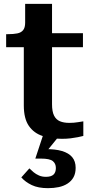

<svg xmlns="http://www.w3.org/2000/svg" viewBox="-20 -712 486 1000"><path d="M12 -466V-534H21Q50 -534 70 -538Q90 -542 100.5 -555Q111 -568 111 -594L202 -539H412V-466ZM251 -169Q251 -131 261.5 -110Q272 -89 292 -80.5Q312 -72 341 -72Q365 -72 385.5 -75.5Q406 -79 414 -80V-4Q403 -1 385.5 2.5Q368 6 347.5 8.5Q327 11 303 11Q248 11 202.5 -3.5Q157 -18 130.5 -56Q104 -94 104 -163V-522L111 -530V-692H251ZM288 -4 220 80 217 65Q267 64 302.5 74.5Q338 85 356 106.5Q374 128 374 162Q374 191 363 211Q352 231 332 244Q312 257 286 262.5Q260 268 230 268Q179 268 145.5 252Q112 236 91 212L133 165Q143 175 155 185Q167 195 183 202Q199 209 219 209Q246 209 258.5 197.5Q271 186 271 163Q271 140 255 127Q239 114 193 114H164L203 -4Z"/></svg>

Font: Roboto Serif 20pt SemiBold
Style: Regular
Weight: 600
Version: Version 1.008